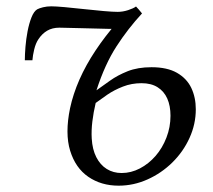

<svg xmlns="http://www.w3.org/2000/svg" viewBox="-20 -576 674 607"><path d="M82.5 -385.5H58.5Q58.5 -403.5 60.5 -428Q62.5 -452.5 67.2 -477.2Q72 -502 79.5 -521Q87 -540 97.5 -546.5Q104 -550 116 -553Q128 -556 142 -556Q155.5 -556 184 -553.5Q212.5 -551 245.8 -547.2Q279 -543.5 308.2 -541Q337.5 -538.5 352 -538.5Q368.5 -538.5 385.2 -544Q402 -549.5 410 -555.5Q413.5 -551.5 414.5 -550.5Q415.5 -549.5 418.5 -546.2Q421.5 -543 429 -533.5Q384.5 -485.5 348 -429Q311.5 -372.5 285 -290.5Q304 -304 327.8 -321Q351.5 -338 383.5 -350.8Q415.5 -363.5 459 -363.5Q508.5 -363.5 539.5 -345.8Q570.5 -328 584.8 -298Q599 -268 599 -230.5Q599 -183.5 579.2 -140Q559.5 -96.5 525 -62.5Q490.5 -28.5 446.5 -8.8Q402.5 11 355 11Q300 11 259.2 -17Q218.5 -45 201.8 -99.5Q185 -154 201.5 -234Q211 -278.5 231.2 -324.5Q251.5 -370.5 281.8 -416Q312 -461.5 350.5 -505.5L339.5 -485Q338 -484.5 321.8 -484.8Q305.5 -485 281.8 -485.8Q258 -486.5 233.5 -487Q209 -487.5 190.8 -488Q172.5 -488.5 167.5 -488.5Q145.5 -488.5 129.2 -479Q113 -469.5 101.5 -452Q93 -439.5 88.2 -420Q83.5 -400.5 82.5 -385.5ZM364.5 -29Q394.5 -29 422.2 -43.5Q450 -58 471.8 -83Q493.5 -108 506.2 -141Q519 -174 519 -210Q519 -241.5 508.8 -264.5Q498.5 -287.5 478.2 -300.2Q458 -313 427.5 -313Q396 -313 368.5 -302.2Q341 -291.5 319.5 -276.8Q298 -262 282.5 -250.5Q275.5 -221 272 -192.2Q268.5 -163.5 270 -138Q272 -103.5 284.5 -79Q297 -54.5 317.5 -41.8Q338 -29 364.5 -29Z"/></svg>

Font: Merriweather 48pt Light
Style: Italic
Weight: 300
Italic angle: -7.8°
Version: Version 2.101